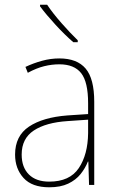

<svg xmlns="http://www.w3.org/2000/svg" viewBox="-20 -785 498 815"><path d="M232 -537Q307 -537 343.5 -494Q380 -451 380 -353V0H358L355 -99H353Q342 -71 322 -46Q302 -21 269.5 -5.5Q237 10 189 10Q116 10 80 -29.5Q44 -69 44 -129Q44 -208 103 -247.5Q162 -287 266 -295L354 -301V-347Q354 -437 324.5 -474.5Q295 -512 232 -512Q200 -512 167.5 -504Q135 -496 98 -476L88 -501Q122 -517 158.5 -527Q195 -537 232 -537ZM267 -271Q175 -265 123.5 -231Q72 -197 72 -129Q72 -75 102.5 -44.5Q133 -14 189 -14Q276 -14 314.5 -71.5Q353 -129 354 -220V-277ZM180 -765Q204 -729 241 -687Q278 -645 310 -614V-606H291Q255 -637 215.5 -680Q176 -723 150 -758V-765Z"/></svg>

Font: Noto Sans Myanmar UI SemiCondensed Thin
Style: Regular
Weight: 100
Width: 4
Designer: Monotype Design Team
Foundry: Monotype Imaging Inc.
Version: Version 2.103; ttfautohint (v1.8.4.7-5d5b)